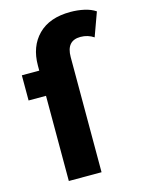

<svg xmlns="http://www.w3.org/2000/svg" viewBox="-114 -817 657 884"><g transform="rotate(-15 214.5 -375.0)"><path d="M102 0V-406H19V-526H102V-550Q102 -641 156 -695.5Q210 -750 310 -750Q344 -750 375.5 -743Q407 -736 429 -721L388 -608Q375 -617 359 -622Q343 -627 325 -627Q258 -627 258 -549V0Z"/></g></svg>

Font: Montserrat
Style: Bold
Weight: 700
Designer: Julieta Ulanovsky
Foundry: Julieta Ulanovsky
Version: Version 9.000; ttfautohint (v1.8.4.7-5d5b)